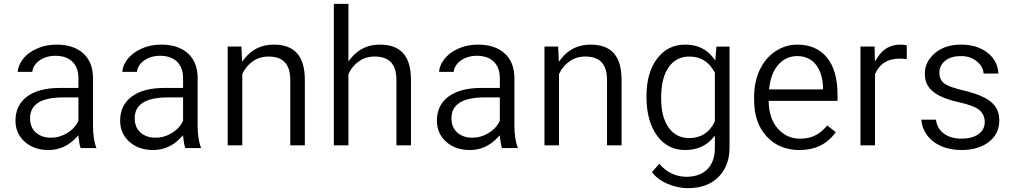

<svg xmlns="http://www.w3.org/2000/svg" viewBox="-20 -770 5271 998"><path d="M481.4 -0.5C469.2 -30.3 463.4 -70.3 463.4 -119.6V-369.6C461.9 -422.4 445.3 -463.4 412.1 -493.2C378.9 -522.9 333 -538.1 273.9 -538.1C236.3 -538.1 202.1 -531.2 171.4 -517.1C140.6 -503.4 115.7 -484.9 97.7 -460.9C82 -439.9 73.2 -418.5 71.8 -396.5H147.9C149.9 -418.5 162.1 -438.5 183.1 -454.1C206.1 -471.2 234.9 -480 268.6 -480C346.2 -480 387.7 -434.6 387.7 -364.3V-313H292.5C218.3 -313 160.6 -297.9 120.1 -267.6C80.6 -237.8 60.5 -196.3 60.5 -142.6C60.5 -98.6 76.2 -62.5 107.9 -33.7C140.1 -4.9 181.2 9.8 231.4 9.8C287.6 9.8 335.9 -11.7 376.5 -55.2L387.2 -66.4L389.2 -50.8C391.6 -27.8 395 -10.7 399.4 -0.5ZM167 -80.6C146.5 -98.6 136.2 -123.5 136.2 -155.3C136.2 -227.5 193.8 -263.7 309.6 -263.7H387.7V-142.1L386.7 -140.6C374.5 -114.7 355.5 -94.2 328.6 -78.1C302.2 -62 274.4 -54.2 244.6 -54.2C213.4 -54.2 187.5 -63 167 -80.6Z M1025.4 -0.5C1013.2 -30.3 1007.3 -70.3 1007.3 -119.6V-369.6C1005.9 -422.4 989.3 -463.4 956.1 -493.2C922.9 -522.9 877 -538.1 817.9 -538.1C780.3 -538.1 746.1 -531.2 715.3 -517.1C684.6 -503.4 659.7 -484.9 641.6 -460.9C626 -439.9 617.2 -418.5 615.7 -396.5H691.9C693.8 -418.5 706.1 -438.5 727.1 -454.1C750 -471.2 778.8 -480 812.5 -480C890.1 -480 931.6 -434.6 931.6 -364.3V-313H836.4C762.2 -313 704.6 -297.9 664.1 -267.6C624.5 -237.8 604.5 -196.3 604.5 -142.6C604.5 -98.6 620.1 -62.5 651.9 -33.7C684.1 -4.9 725.1 9.8 775.4 9.8C831.5 9.8 879.9 -11.7 920.4 -55.2L931.2 -66.4L933.1 -50.8C935.5 -27.8 939 -10.7 943.4 -0.5ZM710.9 -80.6C690.4 -98.6 680.2 -123.5 680.2 -155.3C680.2 -227.5 737.8 -263.7 853.5 -263.7H931.6V-142.1L930.7 -140.6C918.5 -114.7 899.4 -94.2 872.6 -78.1C846.2 -62 818.4 -54.2 788.6 -54.2C757.3 -54.2 731.4 -63 710.9 -80.6Z M1163.6 -14.6H1239.3V-385.3L1240.2 -387.2C1252.9 -413.6 1271 -435.1 1293.9 -451.2C1317.4 -467.8 1344.7 -476.1 1375.5 -476.1C1413.6 -476.1 1441.9 -466.3 1460.4 -446.3C1479 -426.8 1488.3 -397 1488.8 -356.9V-14.6H1564.5V-356.4C1564 -479.5 1510.7 -538.1 1402.8 -538.1C1339.8 -538.1 1289.1 -513.7 1250.5 -464.8L1238.3 -449.2L1234.9 -528.3H1163.6Z M1791 -451.2V-750H1715.3V-14.6H1791V-385.3L1792 -387.2C1804.7 -413.6 1822.8 -435.1 1845.7 -451.2C1869.1 -467.8 1896.5 -476.1 1927.2 -476.1C1965.3 -476.1 1993.7 -466.3 2012.2 -446.3C2030.8 -426.8 2040 -397 2040.5 -356.9V-14.6H2116.2V-356.4C2115.7 -479.5 2062.5 -538.1 1954.6 -538.1C1892.6 -538.1 1842.8 -514.6 1804.2 -467.3Z M2671.9 -0.5C2659.7 -30.3 2653.8 -70.3 2653.8 -119.6V-369.6C2652.3 -422.4 2635.7 -463.4 2602.5 -493.2C2569.3 -522.9 2523.4 -538.1 2464.4 -538.1C2426.8 -538.1 2392.6 -531.2 2361.8 -517.1C2331.1 -503.4 2306.2 -484.9 2288.1 -460.9C2272.5 -439.9 2263.7 -418.5 2262.2 -396.5H2338.4C2340.3 -418.5 2352.5 -438.5 2373.5 -454.1C2396.5 -471.2 2425.3 -480 2459 -480C2536.6 -480 2578.1 -434.6 2578.1 -364.3V-313H2482.9C2408.7 -313 2351.1 -297.9 2310.5 -267.6C2271 -237.8 2251 -196.3 2251 -142.6C2251 -98.6 2266.6 -62.5 2298.3 -33.7C2330.6 -4.9 2371.6 9.8 2421.9 9.8C2478 9.8 2526.4 -11.7 2566.9 -55.2L2577.6 -66.4L2579.6 -50.8C2582 -27.8 2585.4 -10.7 2589.8 -0.5ZM2357.4 -80.6C2336.9 -98.6 2326.7 -123.5 2326.7 -155.3C2326.7 -227.5 2384.3 -263.7 2500 -263.7H2578.1V-142.1L2577.1 -140.6C2564.9 -114.7 2545.9 -94.2 2519 -78.1C2492.7 -62 2464.8 -54.2 2435.1 -54.2C2403.8 -54.2 2377.9 -63 2357.4 -80.6Z M2810.1 -14.6H2885.7V-385.3L2886.7 -387.2C2899.4 -413.6 2917.5 -435.1 2940.4 -451.2C2963.9 -467.8 2991.2 -476.1 3022 -476.1C3060.1 -476.1 3088.4 -466.3 3106.9 -446.3C3125.5 -426.8 3134.8 -397 3135.3 -356.9V-14.6H3210.9V-356.4C3210.4 -479.5 3157.2 -538.1 3049.3 -538.1C2986.3 -538.1 2935.5 -513.7 2897 -464.8L2884.8 -449.2L2881.3 -528.3H2810.1Z M3396 -64C3432.6 -14.6 3481 9.8 3540.5 9.8C3600.6 9.8 3648.4 -10.3 3683.1 -50.3L3695.8 -64.9V0C3695.8 93.8 3640.6 148.9 3548.8 148.9C3493.2 148.9 3445.8 126.5 3406.7 81.1L3369.1 124.5C3387.2 149.4 3413.1 169.4 3446.3 184.1C3482.4 199.7 3517.6 208 3555.2 208C3622.1 208 3674.3 189.5 3713.4 150.9C3739.3 125.5 3756.3 94.2 3765.6 56.6C3770 37.1 3772 16.1 3772 -6.8V-527.8H3703.6L3698.2 -455.6L3686.5 -470.7C3651.9 -515.6 3604 -538.1 3541.5 -538.1C3481 -538.1 3432.6 -514.2 3396 -465.8C3358.9 -418 3340.3 -352.1 3340.3 -268.6C3340.3 -182.1 3358.9 -113.8 3396 -64ZM3455.1 -419.9C3481 -457.5 3517.6 -476.1 3564 -476.1C3622.1 -476.1 3666 -448.7 3694.8 -393.6L3695.8 -392.1V-138.2L3694.8 -136.7C3667.5 -80.6 3622.1 -52.2 3563 -52.2C3516.6 -52.2 3480.5 -70.8 3454.6 -108.4C3429.2 -145 3416.5 -194.8 3416.5 -258.3C3416.5 -329.1 3429.2 -383.3 3455.1 -419.9Z M4279.8 -117.7C4263.7 -98.1 4245.6 -82 4224.6 -69.8C4201.2 -56.2 4172.9 -49.3 4139.6 -49.3C4092.3 -49.3 4053.7 -66.9 4022.9 -101.6C3992.7 -136.2 3977.1 -181.6 3975.6 -237.8V-245.6H4333.5V-276.9C4333.5 -361.3 4314.9 -426.3 4278.3 -471.2C4241.7 -515.6 4189.9 -538.1 4123.5 -538.1C4083 -538.1 4045.4 -526.4 4010.7 -503.4C3976.1 -480.5 3948.7 -448.2 3929.2 -407.2C3909.7 -365.7 3899.9 -318.8 3899.9 -266.1V-249C3899.9 -170.4 3921.9 -107.4 3965.3 -60.5C4008.8 -13.7 4064.9 9.8 4134.8 9.8C4218.3 9.8 4281.2 -21.5 4324.2 -83.5ZM4218.8 -436.5C4242.2 -408.7 4255.4 -369.6 4257.8 -320.3V-305.2H3977.5L3978.5 -314C3984.9 -365.2 4000.5 -405.8 4026.4 -434.6C4052.7 -463.9 4085 -478.5 4123.5 -478.5C4163.6 -478.5 4195.3 -464.4 4218.8 -436.5Z M4693.4 -533.7C4685.1 -536.6 4674.3 -538.1 4660.6 -538.1C4608.9 -538.1 4568.8 -515.6 4541 -470.7L4527.8 -450.2L4525.9 -528.3H4452.6V-14.6H4528.3V-383.8L4528.8 -385.3C4551.3 -438.5 4593.8 -465.3 4656.2 -465.3C4669.4 -465.3 4681.6 -464.4 4693.4 -462.9Z M5064.5 -71.8C5042.5 -56.6 5013.2 -49.3 4978 -49.3C4939.5 -49.3 4907.7 -58.6 4883.8 -77.6C4861.3 -95.2 4848.6 -118.7 4845.2 -147.9H4769C4770.5 -121.1 4779.3 -95.7 4795.4 -72.3C4813 -46.4 4837.4 -26.4 4868.7 -12.2C4900.4 2.4 4936.5 9.8 4978 9.8C5036.6 9.8 5084 -4.4 5120.6 -32.7C5156.2 -60.5 5174.3 -97.7 5174.3 -143.6C5174.3 -171.4 5168.5 -194.8 5155.3 -213.9C5141.6 -232.4 5124 -250 5095.7 -263.2C5068.4 -277.3 5032.2 -289.6 4987.8 -299.8C4941.4 -311 4910.2 -321.8 4892.1 -333.5C4872.6 -346.7 4862.8 -366.2 4862.8 -391.1C4862.8 -417 4873 -438.5 4893.6 -454.6C4913.6 -470.7 4940.4 -478.5 4975.1 -478.5C5008.8 -478.5 5037.1 -468.8 5059.1 -449.7C5079.6 -432.6 5090.8 -411.6 5092.8 -387.7H5169.4C5167.5 -429.7 5150.4 -465.8 5116.2 -493.2C5080.6 -522.9 5033.7 -538.1 4975.1 -538.1C4919.9 -538.1 4874.5 -523.4 4839.4 -493.7C4804.7 -463.9 4787.1 -428.2 4787.1 -386.2C4787.1 -360.8 4793 -338.9 4805.2 -320.8C4816.9 -302.7 4836.4 -286.6 4861.8 -272.9C4888.2 -259.3 4923.8 -247.6 4969.2 -237.3C5015.6 -227.1 5048.8 -214.8 5067.9 -200.2C5087.9 -184.6 5098.6 -162.6 5098.6 -135.3C5098.6 -108.9 5087.4 -87.9 5064.5 -71.8Z"/></svg>

Font: Shabnam Light
Style: Regular
Weight: 300
Foundry: DejaVu fonts team - Redesigned by Saber Rastikerdar - Based on Vazir font
Version: Version 5.0.1